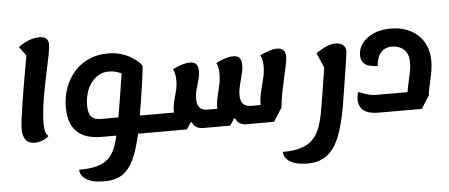

<svg xmlns="http://www.w3.org/2000/svg" viewBox="-65 -938 3429 1467"><g transform="rotate(-5 1649.5 -205.0)"><path d="M176 25Q128 25 106 -5Q84 -35 84 -85Q84 -112 90 -161Q96 -210 105.5 -271.5Q115 -333 126.5 -399.5Q138 -466 149 -529.5Q160 -593 169 -645L118 -714Q154 -741 196.5 -758Q239 -775 280 -775Q349 -775 349 -714Q349 -688 339.5 -638.5Q330 -589 316 -525Q302 -461 288 -389.5Q274 -318 264.5 -247Q255 -176 255 -114Q255 -71 261.5 -52Q268 -33 283 -16Q260 4 232 14.5Q204 25 176 25Z M681 365Q589 365 542 335Q495 305 495 260Q576 260 629 246Q682 232 715 203Q748 174 767.5 130Q787 86 801 25H687Q435 25 435 -222Q435 -302 460 -372Q485 -442 531.5 -494.5Q578 -547 643.5 -576.5Q709 -606 789 -606Q847 -606 892 -592Q937 -578 969.5 -558Q1002 -538 1021.5 -519Q1041 -500 1047 -489Q1047 -483 1043 -448Q1039 -413 1031.5 -359.5Q1024 -306 1014 -242Q1004 -178 993 -112H1133L1111 25H967Q941 145 906 220Q871 295 817.5 330Q764 365 681 365ZM696 -112H828Q838 -167 848 -227.5Q858 -288 866.5 -344.5Q875 -401 882 -445Q866 -453 841 -460.5Q816 -468 787 -468Q729 -468 686.5 -434.5Q644 -401 621 -345.5Q598 -290 598 -224Q598 -162 621.5 -137Q645 -112 696 -112ZM1111 25 1134 -112Q1149 -112 1152 -94Q1155 -76 1150 -43Q1144 -12 1135 6.5Q1126 25 1111 25Z M1112 25Q1097 25 1094 6.5Q1091 -12 1096 -44Q1101 -75 1110 -93.5Q1119 -112 1134 -112H1254V-114Q1254 -160 1264 -198Q1274 -236 1284 -274Q1294 -312 1294 -355Q1294 -410 1276 -442Q1311 -460 1345.5 -471Q1380 -482 1408 -482Q1443 -482 1457.5 -464Q1472 -446 1472 -412Q1472 -378 1462 -343Q1452 -308 1442 -272.5Q1432 -237 1432 -201Q1432 -112 1511 -112H1587V-114Q1587 -160 1597 -203Q1607 -246 1617 -288.5Q1627 -331 1627 -375Q1627 -430 1610 -461Q1645 -479 1679 -490Q1713 -501 1741 -501Q1776 -501 1791 -483Q1806 -465 1806 -431Q1806 -397 1795.5 -357Q1785 -317 1775 -277Q1765 -237 1765 -201Q1765 -112 1843 -112H1919V-114Q1919 -160 1931 -210Q1943 -260 1955.5 -310Q1968 -360 1968 -405Q1968 -432 1963 -454Q1958 -476 1950 -490Q1986 -508 2019.5 -519Q2053 -530 2080 -530Q2116 -530 2131 -512Q2146 -494 2146 -466Q2146 -440 2137 -396.5Q2128 -353 2115.5 -299.5Q2103 -246 2092 -189.5Q2081 -133 2077 -80L2010 25H1801Q1736 25 1716 -27H1708L1674 25H1469Q1403 25 1384 -27H1376L1342 25Z M2238 365Q2151 365 2104 335Q2057 305 2057 260Q2139 260 2194.5 243Q2250 226 2284.5 192.5Q2319 159 2338.5 110Q2358 61 2371 -3Q2380 -51 2390 -113.5Q2400 -176 2410 -239.5Q2420 -303 2428 -355L2379 -469Q2424 -499 2461 -514.5Q2498 -530 2530 -530Q2567 -530 2587.5 -512Q2608 -494 2608 -467Q2608 -456 2602 -414.5Q2596 -373 2583 -291Q2570 -209 2549 -76Q2524 80 2486 177.5Q2448 275 2388 320Q2328 365 2238 365Z M2810 25Q2661 25 2661 -92Q2661 -122 2671 -146Q2701 -134 2735.5 -123Q2770 -112 2804 -112H3046Q3051 -146 3060.5 -185.5Q3070 -225 3077.5 -264.5Q3085 -304 3085 -336Q3085 -404 3048.5 -436.5Q3012 -469 2959 -469Q2903 -469 2872 -433.5Q2841 -398 2837 -331Q2802 -331 2773 -339Q2744 -347 2726.5 -367.5Q2709 -388 2709 -426Q2709 -473 2739 -514Q2769 -555 2825 -581Q2881 -607 2958 -607Q3047 -607 3112 -572.5Q3177 -538 3212.5 -477Q3248 -416 3248 -336Q3248 -299 3241.5 -259Q3235 -219 3226.5 -182.5Q3218 -146 3212 -117.5Q3206 -89 3207 -75L3144 25Z"/></g></svg>

Font: Lemonada SemiBold
Style: Regular
Weight: 600
Designer: Mohamed Gaber (Arabic), Eduardo Tunni (Latin)
Foundry: Kief Type Foundry
Version: Version 4.005; ttfautohint (v1.8.3)